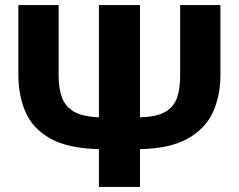

<svg xmlns="http://www.w3.org/2000/svg" viewBox="-20 -733 936 753"><path d="M368 0V-148Q246.5 -151 177.8 -189.5Q109 -228 80.5 -292.8Q52 -357.5 52 -439V-713H210V-436Q210 -387 222.8 -351.2Q235.5 -315.5 269.5 -295.5Q303.5 -275.5 368 -273V-713H529V-273Q594.5 -274.5 628.5 -294.5Q662.5 -314.5 674.5 -350.2Q686.5 -386 686.5 -436V-713H844.5V-439Q844.5 -357 814.5 -292Q784.5 -227 715.2 -188.8Q646 -150.5 529 -148V0Z"/></svg>

Font: Heraclito
Style: Bold
Weight: 700
Designer: Kostas Bartsokas (font) & Cristiano Sobral (main changes)
Foundry: Kostas Bartsokas (font) & Cristiano Sobral (main changes)
Version: Version 1.00;July 8, 2020;FontCreator 13.0.0.2655 64-bit